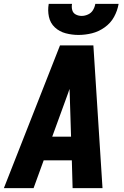

<svg xmlns="http://www.w3.org/2000/svg" viewBox="-42 -969 638 989"><path d="M-22 0H131L183 -143H328L332 0H486L439 -735H267ZM227 -265 309 -490Q313 -501 316 -511Q317 -501 317 -490L324 -265ZM362 -789Q397 -789 431.5 -797.5Q466 -806 497 -828Q528 -850 545.5 -882Q563 -914 569 -949H449Q446 -932 437 -917Q428 -902 411.5 -894.5Q395 -887 379 -887Q362 -887 348 -894.5Q334 -902 330 -917.5Q326 -933 329 -949H209Q203 -915 210 -882.5Q217 -850 240.5 -828Q264 -806 296.5 -797.5Q329 -789 362 -789Z"/></svg>

Font: Iosevka Sparkle Heavy
Style: Italic
Weight: 900
Italic angle: -9°
Designer: Belleve Invis
Foundry: Belleve Invis
Version: Version 4.5.0; ttfautohint (v1.8.3)